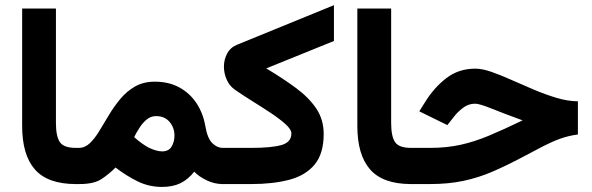

<svg xmlns="http://www.w3.org/2000/svg" viewBox="-20 -718 2308 749"><path d="M66.4 -684.6H198.2V-238.3Q198.2 -186.5 213.4 -163.8Q228.5 -141.1 275.9 -141.1H288.1V0H275.9Q166.5 0 116.5 -56.6Q66.4 -113.3 66.4 -226.6Z M290 0H268.6L269 -141.1H287.6Q311.5 -141.1 330.8 -159.7Q350.1 -178.2 367.9 -207.8Q385.7 -237.3 405.5 -270.3Q425.3 -303.2 450 -332.8Q474.6 -362.3 507.3 -380.9Q540 -399.4 584 -399.4Q639.2 -399.4 680.4 -376.5Q721.7 -353.5 747.1 -314.5Q772.5 -275.4 780.8 -227.1Q789.1 -178.2 808.1 -159.7Q827.1 -141.1 848.6 -141.1H861.3V0H848.1Q816.9 0 786.6 -14.4Q756.3 -28.8 737.8 -48.3Q713.4 -17.6 683.6 -3.2Q653.8 11.2 611.8 11.2Q561 11.2 516.8 -10.5Q472.7 -32.2 430.7 -64.5Q403.8 -37.6 374.8 -18.8Q345.7 0 290 0ZM588.4 -265.1Q568.4 -265.1 552.2 -251.7Q536.1 -238.3 523.9 -219.2Q511.7 -200.2 503.4 -183.1Q518.6 -169.4 532.2 -159.7Q545.9 -149.9 558.1 -143.1Q574.7 -134.8 588.4 -131.1Q602.1 -127.4 612.3 -127.4Q638.2 -127.4 649.4 -146.2Q660.6 -165 660.6 -189Q660.6 -219.7 641.6 -242.4Q622.6 -265.1 588.4 -265.1Z M1018.6 -451.2Q1084 -412.1 1134.5 -374.8Q1185.1 -337.4 1213.9 -294.4Q1242.7 -251.5 1242.7 -195.3Q1242.7 -118.7 1207.5 -76.2Q1172.4 -33.7 1108.9 -16.8Q1045.4 0 960.9 0H841.8V-141.1H960.4Q1038.6 -141.1 1077.6 -152.1Q1116.7 -163.1 1116.7 -197.3Q1116.7 -213.4 1092.8 -234.6Q1068.8 -255.9 1033 -279.5Q997.1 -303.2 959.7 -326.4Q922.4 -349.6 895 -369.1Q874.5 -383.8 864 -408.2Q853.5 -432.6 853.5 -458Q853.5 -485.4 866.2 -509.3Q878.9 -533.2 905.8 -543.9L1282.7 -697.8V-558.1Z M1374 -684.6H1505.9V-238.3Q1505.9 -186.5 1521 -163.8Q1536.1 -141.1 1583.5 -141.1H1595.7V0H1583.5Q1474.1 0 1424.1 -56.6Q1374 -113.3 1374 -226.6Z M1576.2 -141.1H1659.2Q1722.2 -141.1 1776.4 -153.1Q1830.6 -165 1887.9 -189Q1945.3 -212.9 2018.6 -248.5Q1943.4 -275.9 1897 -294.7Q1850.6 -313.5 1833.5 -313.5Q1807.1 -313.5 1785.9 -297.1Q1764.6 -280.8 1751 -262.7L1725.1 -230L1615.7 -283.7L1637.7 -318.8Q1672.4 -375.5 1720.7 -412.8Q1769 -450.2 1834 -450.2Q1861.3 -450.2 1897.7 -437.5Q1934.1 -424.8 1975.8 -406Q2017.6 -387.2 2062.3 -368.4Q2106.9 -349.6 2150.6 -336.4Q2194.3 -323.2 2234.4 -322.8V-193.4Q2197.3 -188.5 2165.5 -177Q2133.8 -165.5 2099.6 -147.9Q2065.4 -130.4 2020 -106Q1957.5 -72.8 1902.1 -48.8Q1846.7 -24.9 1788.3 -12.5Q1730 0 1657.7 0H1576.2Z"/></svg>

Font: Vazirmatn RD FD ExtraBold
Style: Regular
Weight: 800
Designer: Saber Rastikerdar
Foundry: Saber Rastikerdar
Version: Version 33.003